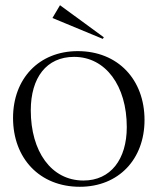

<svg xmlns="http://www.w3.org/2000/svg" viewBox="-20 -704 604 736"><path d="M286 12C435 12 534 -94 534 -244C534 -399 432 -508 278 -508C129 -508 30 -402 30 -252C30 -97 132 12 286 12ZM300 -12C176 -12 98 -124 98 -281C98 -406 158 -486 264 -486C385 -486 466 -375 466 -217C466 -93 404 -12 300 -12ZM374 -555 378 -561 210 -684 181 -635Z"/></svg>

Font: Sinistre
Style: Regular
Weight: 400
Designer: Jules Durand
Foundry: Collletttivo
Version: Version 69.420;Glyphs 3.2 (3217)